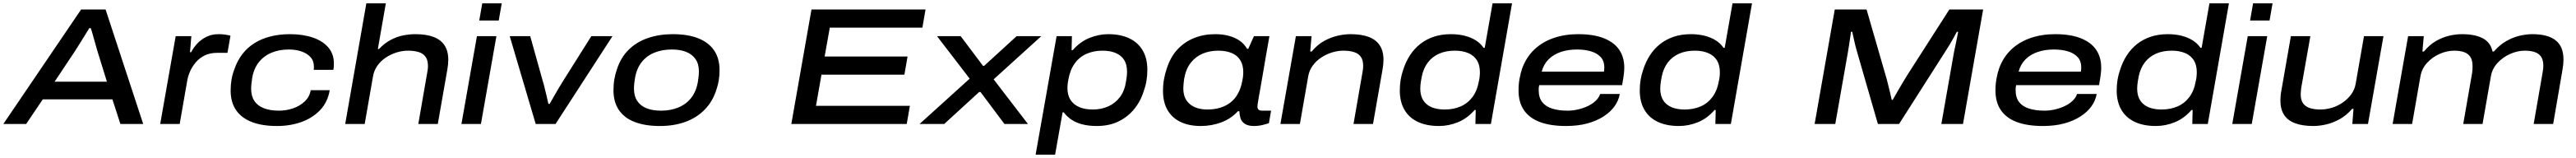

<svg xmlns="http://www.w3.org/2000/svg" viewBox="-37 -744 15467 948"><path d="M-17 0 450 -687H597L823 0H686L638 -148H220L120 0ZM291 -254H605L547 -441Q544 -452 538 -472.5Q532 -493 526 -515Q520 -537 515 -554Q510 -571 508 -575H499Q487 -555 470.5 -528.5Q454 -502 439 -478Q424 -454 415 -440Z M925 0 1018 -527H1112L1104 -431H1111Q1124 -457 1146.5 -481.5Q1169 -506 1201.5 -522.5Q1234 -539 1275 -539Q1295 -539 1313.5 -536.5Q1332 -534 1347 -530L1329 -427H1268Q1225 -427 1193.5 -412Q1162 -397 1140 -371.5Q1118 -346 1105 -317Q1092 -288 1087 -258L1042 0Z M1627 12Q1537 12 1475 -12Q1413 -36 1380.5 -83.5Q1348 -131 1348 -201Q1348 -236 1353.5 -267.5Q1359 -299 1370 -327Q1388 -380 1418.5 -419.5Q1449 -459 1491.5 -485.5Q1534 -512 1588 -525.5Q1642 -539 1704 -539Q1781 -539 1840.5 -519Q1900 -499 1934 -460Q1968 -421 1968 -363Q1968 -353 1967.5 -344Q1967 -335 1965 -325H1847Q1848 -330 1848 -335Q1848 -340 1848 -344Q1848 -379 1827.5 -401.5Q1807 -424 1773 -435.5Q1739 -447 1698 -447Q1640 -447 1594 -428Q1548 -409 1517.5 -371Q1487 -333 1477 -274Q1476 -262 1474.5 -252.5Q1473 -243 1472 -234Q1471 -225 1471 -213Q1471 -168 1490.5 -138.5Q1510 -109 1548 -94.5Q1586 -80 1638 -80Q1682 -80 1723 -94Q1764 -108 1793 -135.5Q1822 -163 1829 -203H1943Q1931 -131 1885.5 -83.5Q1840 -36 1773 -12Q1706 12 1627 12Z M2036 0 2163 -724H2280L2232 -450H2239Q2272 -485 2309 -504.5Q2346 -524 2384 -531.5Q2422 -539 2457 -539Q2522 -539 2566 -522.5Q2610 -506 2632.5 -472Q2655 -438 2655 -385Q2655 -371 2653.5 -356.5Q2652 -342 2649 -325L2592 0H2475L2529 -311Q2531 -321 2532 -330Q2533 -339 2533 -347Q2533 -384 2518 -404Q2503 -424 2476 -432Q2449 -440 2414 -440Q2378 -440 2343.5 -429Q2309 -418 2279 -398Q2249 -378 2229 -349.5Q2209 -321 2203 -286L2153 0Z M2841 -621 2859 -724H2976L2958 -621ZM2734 0 2827 -527H2944L2851 0Z M3180 0 3024 -527H3147L3222 -259Q3227 -244 3233 -219Q3239 -194 3245.5 -168Q3252 -142 3256 -121H3264Q3275 -141 3289.5 -166Q3304 -191 3319 -216.5Q3334 -242 3345 -259L3514 -527H3641L3299 0Z M3926 12Q3837 12 3774.5 -12Q3712 -36 3679.5 -84Q3647 -132 3647 -203Q3647 -238 3652.5 -269.5Q3658 -301 3668 -329Q3691 -399 3738 -445.5Q3785 -492 3853 -515.5Q3921 -539 4003 -539Q4093 -539 4155.5 -514.5Q4218 -490 4251 -442Q4284 -394 4284 -323Q4284 -292 4279.5 -263.5Q4275 -235 4266 -209Q4244 -137 4196 -87.5Q4148 -38 4079.5 -13Q4011 12 3926 12ZM3933 -80Q3990 -80 4036.5 -99Q4083 -118 4113.5 -156.5Q4144 -195 4154 -254Q4157 -272 4158 -283Q4159 -294 4159.5 -301.5Q4160 -309 4160 -315Q4160 -360 4140 -389Q4120 -418 4084 -432.5Q4048 -447 3997 -447Q3939 -447 3892.5 -428Q3846 -409 3816 -371Q3786 -333 3776 -274Q3773 -257 3772 -245.5Q3771 -234 3770.5 -226.5Q3770 -219 3770 -213Q3770 -168 3789.5 -138.5Q3809 -109 3845.5 -94.5Q3882 -80 3933 -80Z M4715 0 4836 -687H5521L5502 -578H4946L4915 -405H5413L5394 -296H4896L4863 -109H5427L5408 0Z M5485 0 5786 -272 5590 -527H5732L5866 -349H5873L6068 -527H6216L5930 -268L6136 0H5995L5851 -192H5843L5633 0Z M6182 184 6308 -527H6400L6398 -443H6405Q6448 -493 6504.5 -516Q6561 -539 6618 -539Q6692 -539 6744.5 -514Q6797 -489 6825 -441.5Q6853 -394 6853 -325Q6853 -292 6848 -261Q6843 -230 6832 -200Q6813 -137 6774 -89.5Q6735 -42 6679 -15Q6623 12 6549 12Q6504 12 6466 3Q6428 -6 6399 -25Q6370 -44 6351 -70H6344L6299 184ZM6525 -87Q6577 -87 6619 -106Q6661 -125 6689 -162.5Q6717 -200 6725 -256Q6728 -272 6729 -282Q6730 -292 6730.5 -299.5Q6731 -307 6731 -314Q6731 -357 6713.5 -384.5Q6696 -412 6663 -426Q6630 -440 6584 -440Q6531 -440 6488.5 -421.5Q6446 -403 6418 -365Q6390 -327 6379 -269Q6377 -257 6375.5 -247.5Q6374 -238 6373.5 -231Q6373 -224 6373 -217Q6373 -173 6391.5 -144.5Q6410 -116 6444 -101.5Q6478 -87 6525 -87Z M7174 12Q7103 12 7052 -12.5Q7001 -37 6974 -84Q6947 -131 6947 -198Q6947 -236 6953 -269Q6959 -302 6969 -331Q6991 -401 7033 -446.5Q7075 -492 7133 -515.5Q7191 -539 7260 -539Q7304 -539 7340.5 -529.5Q7377 -520 7405.5 -501Q7434 -482 7452 -451H7459L7493 -527H7586L7564 -402Q7554 -343 7546 -296.5Q7538 -250 7532 -215.5Q7526 -181 7521.5 -157Q7517 -133 7515.5 -120Q7514 -107 7514 -105Q7514 -92 7521 -86Q7528 -80 7544 -80H7596L7583 -5Q7572 -1 7546.5 5.5Q7521 12 7492 12Q7462 12 7442 1Q7422 -10 7413 -32Q7410 -42 7408 -53Q7406 -64 7406 -76L7397 -77Q7356 -32 7297.5 -10Q7239 12 7174 12ZM7214 -87Q7255 -87 7290 -97.5Q7325 -108 7352 -129Q7379 -150 7397 -182.5Q7415 -215 7423 -258Q7426 -271 7427 -280.5Q7428 -290 7428.5 -297.5Q7429 -305 7429 -311Q7429 -354 7411 -383Q7393 -412 7359 -426Q7325 -440 7279 -440Q7226 -440 7183.5 -421.5Q7141 -403 7112.5 -366Q7084 -329 7074 -271Q7072 -257 7071 -246Q7070 -235 7069.5 -227.5Q7069 -220 7069 -213Q7069 -152 7108 -119.5Q7147 -87 7214 -87Z M7652 0 7745 -527H7839L7831 -435H7840Q7874 -476 7914 -498Q7954 -520 7995 -529.5Q8036 -539 8073 -539Q8138 -539 8182 -522.5Q8226 -506 8248.5 -472Q8271 -438 8271 -385Q8271 -371 8269.5 -356.5Q8268 -342 8265 -325L8208 0H8091L8145 -311Q8147 -321 8148 -330.5Q8149 -340 8149 -348Q8149 -385 8134 -404.5Q8119 -424 8092.5 -432Q8066 -440 8030 -440Q7996 -440 7961 -429Q7926 -418 7896 -398Q7866 -378 7845.5 -349.5Q7825 -321 7819 -286L7769 0Z M8604 12Q8530 12 8477 -13Q8424 -38 8396.5 -86Q8369 -134 8369 -201Q8369 -234 8374 -265Q8379 -296 8390 -327Q8405 -374 8430.5 -413Q8456 -452 8491.5 -480Q8527 -508 8573 -523.5Q8619 -539 8676 -539Q8721 -539 8758.5 -529.5Q8796 -520 8825 -502Q8854 -484 8872 -457H8879L8926 -724H9043L8916 0H8823L8825 -84H8818Q8775 -34 8719 -11Q8663 12 8604 12ZM8639 -87Q8692 -87 8734.5 -105.5Q8777 -124 8805.5 -162Q8834 -200 8844 -258Q8847 -270 8848 -279.5Q8849 -289 8849.5 -296.5Q8850 -304 8850 -310Q8850 -354 8832 -382.5Q8814 -411 8780 -425.5Q8746 -440 8700 -440Q8645 -440 8604 -421.5Q8563 -403 8537 -368.5Q8511 -334 8501 -285Q8498 -269 8496 -257Q8494 -245 8493 -234Q8492 -223 8492 -213Q8492 -151 8530 -119Q8568 -87 8639 -87Z M9366 12Q9276 12 9212.5 -11Q9149 -34 9115.5 -81.5Q9082 -129 9082 -201Q9082 -238 9088 -271.5Q9094 -305 9104 -334Q9129 -402 9177.5 -447.5Q9226 -493 9293 -516Q9360 -539 9440 -539Q9533 -539 9594.5 -514.5Q9656 -490 9686.5 -445.5Q9717 -401 9717 -338Q9717 -325 9715 -304Q9713 -283 9704 -233H9206Q9204 -225 9203.5 -218Q9203 -211 9203 -204Q9203 -158 9224.5 -131Q9246 -104 9285.5 -92Q9325 -80 9377 -80Q9408 -80 9440 -87.5Q9472 -95 9499 -108Q9526 -121 9545.5 -139.5Q9565 -158 9572 -180H9690Q9683 -141 9659 -107Q9635 -73 9593.5 -46Q9552 -19 9495.5 -3.5Q9439 12 9366 12ZM9221 -314H9595Q9596 -321 9596.5 -327Q9597 -333 9597 -339Q9597 -379 9574.5 -402.5Q9552 -426 9515 -436.5Q9478 -447 9433 -447Q9380 -447 9336.5 -432.5Q9293 -418 9263 -388.5Q9233 -359 9221 -314Z M10045 12Q9971 12 9918 -13Q9865 -38 9837.5 -86Q9810 -134 9810 -201Q9810 -234 9815 -265Q9820 -296 9831 -327Q9846 -374 9871.5 -413Q9897 -452 9932.5 -480Q9968 -508 10014 -523.5Q10060 -539 10117 -539Q10162 -539 10199.5 -529.5Q10237 -520 10266 -502Q10295 -484 10313 -457H10320L10367 -724H10484L10357 0H10264L10266 -84H10259Q10216 -34 10160 -11Q10104 12 10045 12ZM10080 -87Q10133 -87 10175.5 -105.5Q10218 -124 10246.5 -162Q10275 -200 10285 -258Q10288 -270 10289 -279.5Q10290 -289 10290.5 -296.5Q10291 -304 10291 -310Q10291 -354 10273 -382.5Q10255 -411 10221 -425.5Q10187 -440 10141 -440Q10086 -440 10045 -421.5Q10004 -403 9978 -368.5Q9952 -334 9942 -285Q9939 -269 9937 -257Q9935 -245 9934 -234Q9933 -223 9933 -213Q9933 -151 9971 -119Q10009 -87 10080 -87Z M10860 0 10981 -687H11172L11286 -293Q11291 -278 11297.5 -251.5Q11304 -225 11311 -197Q11318 -169 11323 -145H11329Q11341 -166 11356.5 -193Q11372 -220 11388 -246.5Q11404 -273 11415 -291L11669 -687H11872L11751 0H11621L11697 -431Q11701 -449 11705.5 -471Q11710 -493 11714.5 -515Q11719 -537 11722 -553H11714Q11706 -538 11695 -518Q11684 -498 11672 -478Q11660 -458 11650 -443L11367 0H11240L11112 -443Q11104 -471 11097 -503Q11090 -535 11086 -553H11078Q11077 -539 11073.5 -518Q11070 -497 11067 -474.5Q11064 -452 11060 -431L10984 0Z M12230 12Q12140 12 12076.5 -11Q12013 -34 11979.5 -81.5Q11946 -129 11946 -201Q11946 -238 11952 -271.5Q11958 -305 11968 -334Q11993 -402 12041.5 -447.5Q12090 -493 12157 -516Q12224 -539 12304 -539Q12397 -539 12458.5 -514.5Q12520 -490 12550.5 -445.5Q12581 -401 12581 -338Q12581 -325 12579 -304Q12577 -283 12568 -233H12070Q12068 -225 12067.5 -218Q12067 -211 12067 -204Q12067 -158 12088.5 -131Q12110 -104 12149.5 -92Q12189 -80 12241 -80Q12272 -80 12304 -87.5Q12336 -95 12363 -108Q12390 -121 12409.5 -139.5Q12429 -158 12436 -180H12554Q12547 -141 12523 -107Q12499 -73 12457.5 -46Q12416 -19 12359.5 -3.5Q12303 12 12230 12ZM12085 -314H12459Q12460 -321 12460.5 -327Q12461 -333 12461 -339Q12461 -379 12438.5 -402.5Q12416 -426 12379 -436.5Q12342 -447 12297 -447Q12244 -447 12200.5 -432.5Q12157 -418 12127 -388.5Q12097 -359 12085 -314Z M12909 12Q12835 12 12782 -13Q12729 -38 12701.5 -86Q12674 -134 12674 -201Q12674 -234 12679 -265Q12684 -296 12695 -327Q12710 -374 12735.5 -413Q12761 -452 12796.5 -480Q12832 -508 12878 -523.5Q12924 -539 12981 -539Q13026 -539 13063.5 -529.5Q13101 -520 13130 -502Q13159 -484 13177 -457H13184L13231 -724H13348L13221 0H13128L13130 -84H13123Q13080 -34 13024 -11Q12968 12 12909 12ZM12944 -87Q12997 -87 13039.5 -105.5Q13082 -124 13110.5 -162Q13139 -200 13149 -258Q13152 -270 13153 -279.5Q13154 -289 13154.5 -296.5Q13155 -304 13155 -310Q13155 -354 13137 -382.5Q13119 -411 13085 -425.5Q13051 -440 13005 -440Q12950 -440 12909 -421.5Q12868 -403 12842 -368.5Q12816 -334 12806 -285Q12803 -269 12801 -257Q12799 -245 12798 -234Q12797 -223 12797 -213Q12797 -151 12835 -119Q12873 -87 12944 -87Z M13475 -621 13493 -724H13610L13592 -621ZM13368 0 13461 -527H13578L13485 0Z M13854 12Q13790 12 13745.5 -4.5Q13701 -21 13679 -55Q13657 -89 13657 -142Q13657 -156 13658.5 -171Q13660 -186 13663 -201L13720 -527H13837L13782 -216Q13781 -206 13780 -196.5Q13779 -187 13779 -178Q13779 -143 13794 -123Q13809 -103 13835.5 -95Q13862 -87 13897 -87Q13932 -87 13966.5 -97.5Q14001 -108 14031 -128.5Q14061 -149 14082 -177.5Q14103 -206 14109 -241L14159 -527H14276L14183 0H14089L14096 -91H14088Q14053 -51 14013 -29Q13973 -7 13932.5 2.5Q13892 12 13854 12Z M14331 0 14424 -527H14518L14510 -435H14519Q14553 -476 14591.5 -498Q14630 -520 14670 -529.5Q14710 -539 14747 -539Q14825 -539 14872 -514.5Q14919 -490 14931 -435H14939Q14974 -475 15013.5 -497.5Q15053 -520 15093.5 -529.5Q15134 -539 15170 -539Q15263 -539 15310 -502Q15357 -465 15357 -387Q15357 -373 15355.5 -357.5Q15354 -342 15351 -325L15295 0H15178L15232 -311Q15234 -321 15235 -331Q15236 -341 15236 -349Q15236 -385 15222 -404.5Q15208 -424 15183 -432Q15158 -440 15125 -440Q15081 -440 15037 -420.5Q14993 -401 14961 -366.5Q14929 -332 14921 -286L14871 0H14755L14808 -304Q14810 -316 14810.5 -326.5Q14811 -337 14811 -346Q14811 -383 14797.5 -403Q14784 -423 14759.5 -431.5Q14735 -440 14701 -440Q14657 -440 14613 -420.5Q14569 -401 14537.5 -366.5Q14506 -332 14498 -286L14448 0Z"/></svg>

Font: Archivo Expanded Medium
Style: Italic
Weight: 500
Width: 7
Italic angle: -10°
Designer: Hector Gatti
Foundry: Omnibus-Type
Version: Version 2.001